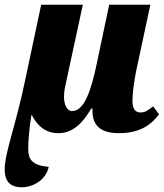

<svg xmlns="http://www.w3.org/2000/svg" viewBox="-26 -556 696 816"><path d="M67 240C110 240 169 212 181 153C108 147 94 119 94 77C94 40 99 -17 108 -69C132 -22 167 10 222 10C283 10 325 -32 362 -95H367C365 -43 381 10 479 10C572 10 618 -28 650 -70L625 -104C601 -86 591 -78 571 -78C548 -78 537 -95 537 -126C537 -160 543 -204 552 -251L613 -536H438L386 -289C361 -169 332 -84 280 -84C258 -84 246 -113 246 -144C246 -170 251 -189 258 -221L326 -536H149L83 -225C41 -20 -6 92 -6 164C-6 223 26 240 67 240Z"/></svg>

Font: Noto Serif Condensed Black
Style: Italic
Weight: 900
Width: 3
Italic angle: -12°
Designer: Monotype Design Team
Foundry: Monotype Imaging Inc.
Version: Version 2.013